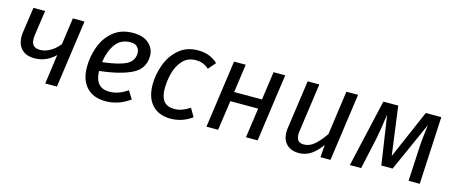

<svg xmlns="http://www.w3.org/2000/svg" viewBox="-39 -986 3419 1446"><g transform="rotate(15 1670.5 -263.5)"><path d="M415 0H324L356 -230Q286 -162 196 -162Q130 -162 95 -198Q60 -234 60 -295Q60 -317 62 -328L91 -527H182L154 -333Q152 -322 152 -304Q152 -268 168.5 -251Q185 -234 220 -234Q261 -234 301 -258Q341 -282 369 -319L398 -527H489Z M691 -196Q694 -65 805 -65Q842 -65 876 -77Q910 -89 946 -114L985 -52Q896 12 796 12Q700 12 647.5 -44.5Q595 -101 595 -202Q595 -281 622.5 -358.5Q650 -436 711 -487.5Q772 -539 866 -539Q946 -539 989.5 -500Q1033 -461 1033 -405Q1033 -304 943 -259Q853 -214 691 -196ZM937 -402Q937 -426 920 -446Q903 -466 865 -466Q789 -466 748 -408Q707 -350 696 -266Q820 -280 878.5 -309Q937 -338 937 -402Z M1527 -481 1478 -424Q1454 -445 1430 -454Q1406 -463 1375 -463Q1313 -463 1274.5 -421.5Q1236 -380 1219.5 -319Q1203 -258 1203 -196Q1203 -66 1310 -66Q1343 -66 1370.5 -76Q1398 -86 1432 -107L1469 -43Q1392 12 1304 12Q1210 12 1158.5 -44.5Q1107 -101 1107 -203Q1107 -279 1135 -356.5Q1163 -434 1223 -486.5Q1283 -539 1374 -539Q1466 -539 1527 -481Z M1922 -232H1705L1672 0H1581L1655 -527H1746L1715 -306H1932L1963 -527H2054L1980 0H1889Z M2173 -118Q2173 -135 2176 -153L2229 -527H2320L2268 -157Q2265 -139 2265 -124Q2265 -90 2279.5 -75Q2294 -60 2323 -60Q2368 -60 2406.5 -94Q2445 -128 2483 -184L2531 -527H2622L2548 0H2470L2477 -97Q2438 -43 2396.5 -15.5Q2355 12 2303 12Q2242 12 2207.5 -22.5Q2173 -57 2173 -118Z M3244 0H3157L3170 -252Q3174 -335 3189 -443L3017 -58H2929L2872 -440Q2855 -316 2841 -247L2787 0H2699L2819 -527H2935L2986 -148L3150 -527H3271Z"/></g></svg>

Font: FiraGO
Style: Italic
Weight: 400
Italic angle: -8°
Designer: bBox Type GmbH
Foundry: bBox Type GmbH
Version: Version 1.001